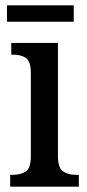

<svg xmlns="http://www.w3.org/2000/svg" viewBox="-20 -696 326 716"><path d="M18 0V-44H28Q57 -44 76 -56.5Q95 -69 95 -113V-424Q95 -467 77 -479.5Q59 -492 31 -492H22V-536H196V-116Q196 -70 215 -57Q234 -44 263 -44H274V0ZM6 -615V-676H255V-615Z"/></svg>

Font: Noto Serif Armenian Condensed Medium
Style: Regular
Weight: 500
Width: 3
Designer: Monotype Design Team
Foundry: Monotype Imaging Inc.
Version: Version 2.008; ttfautohint (v1.8.4.7-5d5b)